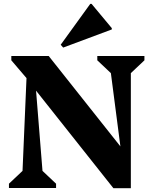

<svg xmlns="http://www.w3.org/2000/svg" viewBox="-20 -983 802 1004"><path d="M573 1.2 134.8 -551.4V-690H234.8L651.8 -164.2L621.8 -123.4L559.8 -600.6L488.8 -667.6V-690H735.2V-667.6L664.2 -600.6V1.2ZM26.8 0V-22.4L97.8 -89.4L118.6 -574.6L39.2 -667.6V-690H154L202.2 -89.4L273.2 -22.4V0ZM310.4 -734.2 297.4 -749 452 -962.8H458.8L564.6 -835.8V-829Z"/></svg>

Font: Platypi Light
Style: Regular
Weight: 300
Designer: David Sargent
Foundry: Bolt Cutter Type
Version: Version 1.200